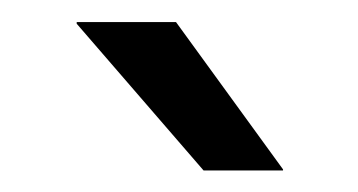

<svg xmlns="http://www.w3.org/2000/svg" viewBox="-20 -703 324 174"><path d="M139.5 -683 236.5 -549.5V-548.5H164.5L49.5 -681.5V-683Z"/></svg>

Font: Anek Latin Medium
Style: Regular
Weight: 400
Version: Version 1.003